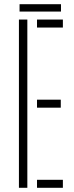

<svg xmlns="http://www.w3.org/2000/svg" viewBox="-20 -893 354 913"><path d="M70 0V-800H110V0ZM156 0V-38H279V0ZM156 -381V-419H269V-381ZM156 -762V-800H279V-762ZM73 -873H270V-838H73Z"/></svg>

Font: Big Shoulders Stencil Text SC Thin
Style: Regular
Weight: 100
Designer: Patric King
Foundry: XO Type Co
Version: Version 2.001